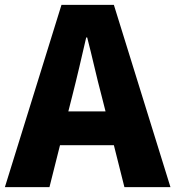

<svg xmlns="http://www.w3.org/2000/svg" viewBox="-28 -764 716 784"><path d="M251 -309 267 -372C286 -446 306 -533 324 -611H328C348 -535 367 -446 387 -372L403 -309ZM480 0H668L437 -744H223L-8 0H174L217 -171H437Z"/></svg>

Font: Noto Sans CJK Black
Style: Bold
Weight: 900
Designer: Ryoko NISHIZUKA (kana & ideographs); Paul D. Hunt (Latin, Greek & Cyrillic); Wenlong ZHANG (bopomofo); Sandoll Communica
Foundry: Adobe Systems Incorporated
Version: Version 1.000;PS 1;hotconv 1.0.78;makeotf.lib2.5.61930